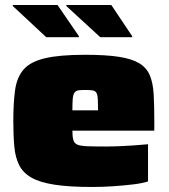

<svg xmlns="http://www.w3.org/2000/svg" viewBox="-20 -736 674 764"><path d="M346 8Q256 8 197.5 -1Q139 -10 105.5 -29Q72 -48 56.5 -78.5Q41 -109 37 -152.5Q33 -196 33 -254Q33 -327 40 -377.5Q47 -428 73.5 -459Q100 -490 158 -504Q216 -518 318 -518Q401 -518 453 -510Q505 -502 534.5 -484Q564 -466 576.5 -435.5Q589 -405 591.5 -360.5Q594 -316 594 -254V-216H268Q268 -192 272 -178.5Q276 -165 289 -160Q302 -155 329.5 -154Q357 -153 404 -153Q423 -153 449.5 -154Q476 -155 506.5 -157Q537 -159 569 -162V-14Q548 -7 512 -2.5Q476 2 432.5 5Q389 8 346 8ZM370 -277V-297Q370 -327 369 -343.5Q368 -360 363 -367.5Q358 -375 347.5 -376.5Q337 -378 318 -378Q302 -378 292 -376.5Q282 -375 276.5 -367.5Q271 -360 269.5 -343.5Q268 -327 268 -297H390ZM506 -588H379L244 -712V-716H423L506 -592ZM294 -588H164L31 -712V-716H209L294 -592Z"/></svg>

Font: Saira Expanded Black
Style: Regular
Weight: 900
Width: 7
Designer: Hector Gatti with collaboration of the Omnibus-Type team
Foundry: Omnibus-Type
Version: Version 1.101